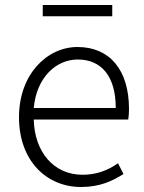

<svg xmlns="http://www.w3.org/2000/svg" viewBox="-20 -735 578 768"><path d="M304 13C381 13 431 -12 474 -39L452 -82C412 -54 367 -36 310 -36C195 -36 118 -127 115 -257H493C495 -270 496 -284 496 -299C496 -455 419 -547 290 -547C169 -547 56 -439 56 -266C56 -91 167 13 304 13ZM115 -303C126 -425 204 -497 291 -497C384 -497 443 -432 443 -303ZM151 -670H429V-715H151Z"/></svg>

Font: Noto Sans JP Light
Style: Regular
Weight: 300
Designer: Ryoko NISHIZUKA (kana & ideographs); Paul D. Hunt (Latin, Greek & Cyrillic); Wenlong ZHANG (bopomofo); Sandoll Communica
Foundry: Adobe Systems Incorporated
Version: Version 1.004;PS 1.004;hotconv 1.0.82;makeotf.lib2.5.63406